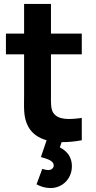

<svg xmlns="http://www.w3.org/2000/svg" viewBox="-20 -710 484 972"><path d="M236 242C294 242 344 197 344 131C344 88 322 56 283 36L292 9.5C324.5 10 359.5 6.5 394 0V-113C330 -104 273 -102 249 -140C236 -160 238 -195 238 -237V-435H394V-540H238V-690H102V-540H10V-435H102V-229C102 -164 97 -116 124 -67C143.5 -32.5 176 -11 216 0L187 85C222 95 252 104 252 128C252 139 242 151 224 151C216 151 207 149 194 145L165 223C185 234 208 242 236 242Z"/></svg>

Font: Manrope ExtraBold
Style: Regular
Weight: 800
Designer: Mikhail Sharanda
Foundry: Mikhail Sharanda
Version: Version 4.505